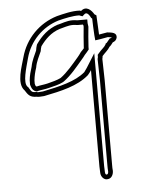

<svg xmlns="http://www.w3.org/2000/svg" viewBox="-52 -513 611 812"><g transform="rotate(-5 253.0 -107.5)"><path d="M55 -148C67 -129 75 -117 103 -117C111 -115 122 -116 135 -117C209 -132 279 -147 327 -189C332 -195 337 -201 342 -209V200C342 209 343 217 343 226C343 244 358 261 375 256C389 254 397 239 397 223C396 215 396 208 396 200V-161C395 -191 395 -222 394 -252C395 -256 396 -260 396 -264C407 -277 420 -286 429 -301C434 -304 440 -313 444 -318C453 -321 459 -326 462 -336C466 -358 444 -360 424 -362C413 -360 401 -358 389 -356C387 -386 387 -411 385 -438L377 -443C367 -461 345 -483 322 -462L317 -464C284 -466 246 -456 218 -449C142 -426 83 -366 62 -288C53 -253 23 -180 55 -148ZM69 -162C50 -181 70 -241 81 -283C100 -354 154 -409 223 -430C251 -437 286 -445 313 -444C314 -444 314 -443 315 -443L326 -439L335 -447C342 -453 350 -451 360 -433L362 -429L366 -426C367 -403 367 -382 369 -355L371 -333L392 -336C403 -338 416 -340 425 -342C432 -341 439 -340 442 -339C442 -339 441 -338 438 -337L432 -335L428 -330C424 -325 419 -319 418 -318L414 -316L412 -311C406 -300 394 -293 381 -277L376 -271V-264C376 -263 376 -261 375 -257L374 -254V-251C375 -222 375 -191 376 -161V200C376 207 376 215 377 224C377 235 372 236 372 236H371L369 237C369 237 363 236 363 226C363 215 362 207 362 200V-279L325 -220C321 -214 317 -208 313 -203C271 -167 205 -152 132 -137C117 -136 111 -135 108 -136L105 -137H103C84 -137 84 -140 72 -159L71 -161ZM80 -169 81 -167C82 -164 85 -147 100 -141L106 -139L112 -141C124 -144 141 -145 160 -150C179 -155 201 -159 220 -169L221 -170L223 -171C255 -194 282 -228 306 -256C312 -263 318 -270 322 -276C327 -281 331 -286 336 -292L340 -297V-307C342 -337 344 -365 347 -392V-393V-394C347 -396 346 -404 345 -408V-424H303C294 -425 290 -426 282 -426C257 -426 235 -416 220 -413H219C176 -399 148 -371 126 -340L124 -337L123 -334C121 -328 119 -320 118 -312C110 -293 98 -272 93 -245C87 -226 82 -209 80 -188V-187ZM100 -172V-186C102 -206 106 -222 112 -240C116 -265 128 -286 137 -307C138 -315 140 -322 142 -328C163 -357 188 -382 225 -394C242 -398 262 -406 282 -406C288 -406 294 -405 302 -404H325C325 -403 325 -402 326 -402C327 -400 327 -397 327 -394C324 -366 322 -338 320 -308V-304C316 -299 311 -294 306 -289C302 -283 297 -276 291 -269C267 -241 240 -208 211 -187C195 -179 174 -174 155 -169C139 -165 122 -164 107 -160C102 -162 102 -165 100 -172Z"/></g></svg>

Font: Scribbler
Style: Clr
Weight: 400
Designer: Mew Too
Foundry: Cannot Into Space Fonts
Version: Version 1.001